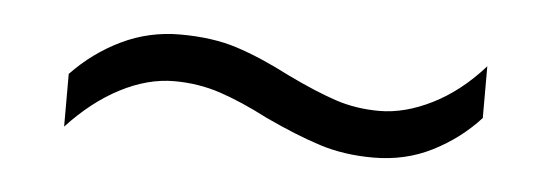

<svg xmlns="http://www.w3.org/2000/svg" viewBox="-25 -451 565 196"><g transform="rotate(5 257.0 -353.0)"><path d="M249 -330Q222 -344 199.5 -351.5Q177 -359 152 -359Q125 -359 97 -344.5Q69 -330 44 -303V-357Q66 -380 94 -393.5Q122 -407 154 -407Q187 -407 212 -399Q237 -391 268 -375Q297 -361 318 -354Q339 -347 363 -347Q389 -347 417 -361Q445 -375 469 -402V-349Q449 -327 421.5 -313Q394 -299 361 -299Q331 -299 306 -307Q281 -315 249 -330Z"/></g></svg>

Font: Noto Sans Hebrew SemiCondensed Light
Style: Regular
Weight: 300
Width: 4
Designer: Monotype Design Team
Foundry: Monotype Imaging Inc.
Version: Version 2.003